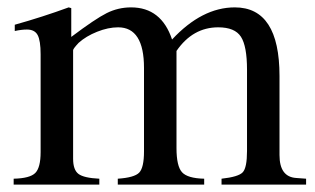

<svg xmlns="http://www.w3.org/2000/svg" viewBox="-20 -500 852 520"><path d="M20 -416V-433Q95 -454 166 -480L173 -478V-400Q238 -449 269 -464.5Q300 -480 335 -480Q417 -480 446 -393Q527 -480 616 -480Q737 -480 737 -294V-80Q737 -21 782 -18L809 -16V0H580V-16Q626 -21 637.5 -33.5Q649 -46 649 -91V-311Q649 -375 632.5 -400.5Q616 -426 571 -426Q502 -426 458 -362V-99Q458 -50 473 -33.5Q488 -17 533 -16V0H299V-16Q344 -19 357 -32.5Q370 -46 370 -90V-316Q370 -426 300 -426Q273 -426 243 -414Q213 -402 193 -384Q178 -368 178 -364V-70Q178 -40 192.5 -29Q207 -18 249 -16V0H17V-16Q61 -17 75.5 -31.5Q90 -46 90 -88V-353Q90 -390 82 -405Q74 -420 53 -420Q38 -420 20 -416Z"/></svg>

Font: MM Ethnic
Style: Regular
Weight: 400
Designer: Khon Soe Zaw Thu
Version: Version 1.00 July 18, 2016, initial release